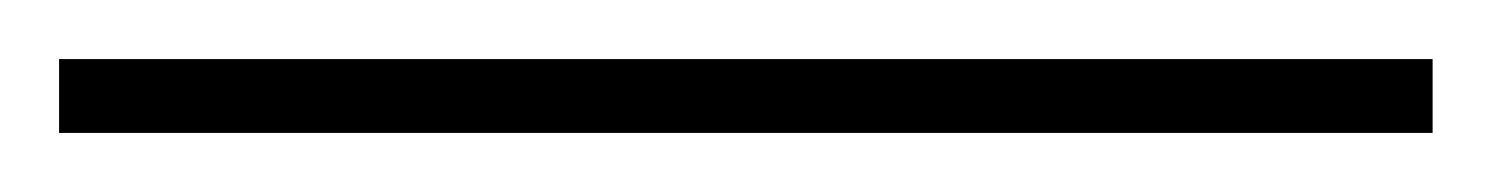

<svg xmlns="http://www.w3.org/2000/svg" viewBox="-23 -805 505 65"><path d="M462 -760V-785H-3V-760Z"/></svg>

Font: Noto Sans Ethiopic SemiCondensed Thin
Style: Regular
Weight: 100
Width: 4
Designer: Monotype Design Team
Foundry: Monotype Imaging Inc.
Version: Version 2.102